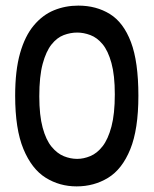

<svg xmlns="http://www.w3.org/2000/svg" viewBox="-20 -653 547 684"><path d="M253 11Q192 11 142.5 -20Q93 -51 63.5 -122Q34 -193 34 -312Q34 -402 51.5 -463.5Q69 -525 100.5 -562.5Q132 -600 172.5 -616.5Q213 -633 259 -633Q323 -633 371.5 -603Q420 -573 446.5 -503Q473 -433 473 -312Q473 -192 444 -121Q415 -50 365 -19.5Q315 11 253 11ZM255 -87Q278 -87 302 -97Q326 -107 345.5 -132Q365 -157 377 -202Q389 -247 389 -317Q389 -385 377 -428.5Q365 -472 345.5 -495.5Q326 -519 302 -528Q278 -537 255 -537Q231 -537 207 -528Q183 -519 163.5 -494.5Q144 -470 132 -425.5Q120 -381 120 -310Q120 -242 132 -198Q144 -154 164 -130Q184 -106 207.5 -96.5Q231 -87 255 -87Z"/></svg>

Font: Manuale SemiBold
Style: Regular
Weight: 600
Version: Version 1.002